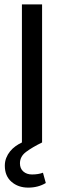

<svg xmlns="http://www.w3.org/2000/svg" viewBox="-20 -650 292 876"><path d="M172 0Q127 22 99 43Q71 64 71 95Q71 119 86.5 132.5Q102 146 126 146Q155 146 176 138L189 185Q154 206 109 206Q63 206 32.5 179.5Q2 153 2 106Q2 87 8.5 70.5Q15 54 26 40.5Q37 27 51 17Q65 7 80 0V-630H172Z"/></svg>

Font: Ek Mukta
Style: Regular
Weight: 400
Designer: Girish Dalvi and Yashodeep Gholap
Foundry: Ek Type
Version: Version 2.538;PS 1.001;hotconv 16.6.51;makeotf.lib2.5.65220;